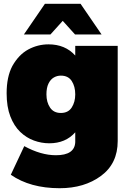

<svg xmlns="http://www.w3.org/2000/svg" viewBox="-20 -789 694 1013"><path d="M295 204Q139 204 37 133L108 -18Q196 30 275 30Q374 30 377 -39V-91Q326 -33 240 -33Q199 -33 159 -47.5Q119 -62 86.5 -93.2Q54 -124.5 34.5 -175Q15 -225.5 15 -297Q15 -383.5 45 -440.5Q79 -501 129.2 -528Q179.5 -555 236 -555Q324 -555 377 -496V-547H601V-45Q601 74 513 139Q425 204 295 204ZM516 -607H376L311 -679L246 -607H106L217 -769H405ZM301 -193Q340 -193 358.5 -222Q377 -251 377 -291Q377 -333 358.5 -361.5Q340 -390 301 -390Q281 -390 263.8 -380Q246.5 -370 235.8 -348Q225 -326 225 -291Q225 -250 244 -221.5Q263 -193 301 -193Z"/></svg>

Font: Argentum Novus Black
Style: Regular
Weight: 900
Designer: Julieta Ulanovsky (font) & Cristiano Sobral (main changes)
Foundry: Julieta Ulanovsky (font) & Cristiano Sobral (main changes)
Version: Version 3.00;November 27, 2020;FontCreator 13.0.0.2655 64-bi